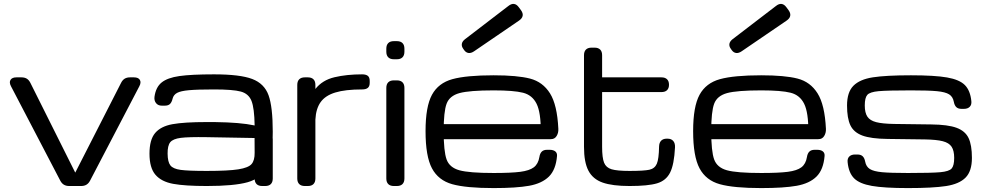

<svg xmlns="http://www.w3.org/2000/svg" viewBox="-20 -963 5114 994"><path d="M64.9 -562.5H91.3Q107.4 -562.5 118.7 -555.7Q129.9 -548.8 137.2 -534.2L369.1 -70.3H370.1L606.9 -534.2Q614.3 -548.8 625.5 -555.7Q636.7 -562.5 652.8 -562.5H673.3Q696.3 -562.5 704.1 -549.3Q711.9 -536.1 701.2 -516.1L446.3 -27.8Q439 -13.7 427.5 -6.8Q416 0 399.9 0H338.4Q322.3 0 310.8 -6.8Q299.3 -13.7 292 -27.8L37.1 -516.1Q26.4 -536.1 34.4 -549.3Q42.5 -562.5 64.9 -562.5Z M753.9 -167.5Q753.9 -239.7 783.2 -274.4Q812.5 -309.1 873 -320.1Q933.6 -331.1 1050.3 -331.1H1089.8Q1160.2 -330.1 1209.5 -325.9Q1258.8 -321.8 1298.3 -313.5Q1296.9 -403.3 1282 -440.7Q1267.1 -478 1226.6 -489Q1186 -500 1087.9 -500Q1002.4 -500 959 -496.1Q915.5 -492.2 897 -482.2Q878.4 -472.2 873.5 -452.1Q869.1 -433.6 860.1 -424.8Q851.1 -416 833.5 -416H817.4Q798.3 -416 787.8 -429.2Q777.3 -442.4 779.8 -461.9Q786.6 -511.7 816.9 -536.1Q847.2 -560.5 909.2 -569.3Q971.2 -578.1 1087.9 -578.1Q1222.7 -578.1 1285.6 -554.2Q1348.6 -530.3 1370.4 -469.7Q1392.1 -409.2 1392.1 -281.2Q1392.1 -156.7 1361.8 -97.9Q1331.5 -39.1 1261.7 -19.5Q1191.9 0 1050.3 0Q937.5 0 876.5 -11.2Q815.4 -22.5 784.7 -58.3Q753.9 -94.2 753.9 -167.5ZM1298.3 -171.9 1297.9 -248.5 1049.8 -252.9Q956.5 -254.4 916 -249.3Q875.5 -244.1 861.3 -226.6Q847.2 -209 847.7 -167.5Q848.1 -124.5 862.1 -106.7Q876 -88.9 915.3 -83.5Q954.6 -78.1 1050.3 -78.1Q1162.1 -78.1 1214.1 -86.4Q1266.1 -94.7 1282.5 -113.8Q1298.8 -132.8 1298.3 -171.9ZM1298.3 -39.1V-242.2Q1298.3 -261.2 1308.3 -271.2Q1318.4 -281.2 1337.4 -281.2H1353Q1372.1 -281.2 1382.1 -271.2Q1392.1 -261.2 1392.1 -242.2V-39.1Q1392.1 -20 1382.1 -10Q1372.1 0 1353 0H1337.4Q1318.4 0 1308.3 -10Q1298.3 -20 1298.3 -39.1Z M1519 -39.1V-523.4Q1519 -542.5 1529.1 -552.5Q1539.1 -562.5 1558.1 -562.5H1573.7Q1592.8 -562.5 1602.8 -552.5Q1612.8 -542.5 1612.8 -523.4V-39.1Q1612.8 -20 1602.8 -10Q1592.8 0 1573.7 0H1558.1Q1539.1 0 1529.1 -10Q1519 -20 1519 -39.1ZM1855 -500Q1767.6 -500 1715.8 -484.1Q1664.1 -468.3 1639.9 -434.3Q1615.7 -400.4 1612.8 -343.8V-502.4Q1648.9 -548.3 1711.9 -563.2Q1774.9 -578.1 1855 -578.1Q1874.5 -578.1 1884.3 -570.3Q1894 -562.5 1894 -543.9V-534.2Q1894 -516.1 1884.3 -508.1Q1874.5 -500 1855 -500Z M2019 -546.9H2034.7Q2053.7 -546.9 2063.7 -536.9Q2073.7 -526.9 2073.7 -507.8V-39.1Q2073.7 -20 2063.7 -10Q2053.7 0 2034.7 0H2019Q2000 0 1990 -10Q1980 -20 1980 -39.1V-507.8Q1980 -526.9 1990 -536.9Q2000 -546.9 2019 -546.9ZM2019 -750H2034.7Q2053.7 -750 2063.7 -740Q2073.7 -730 2073.7 -710.9V-695.3Q2073.7 -676.3 2063.7 -666.3Q2053.7 -656.2 2034.7 -656.2H2019Q2000 -656.2 1990 -666.3Q1980 -676.3 1980 -695.3V-710.9Q1980 -730 1990 -740Q2000 -750 2019 -750Z M2183.1 -284.2Q2183.1 -411.1 2216.3 -472.2Q2249.5 -533.2 2322 -553.2Q2394.5 -573.2 2535.6 -573.2Q2657.7 -573.2 2723.9 -556.2Q2790 -539.1 2827.4 -479.7Q2864.7 -420.4 2870.6 -295.9Q2871.6 -274.9 2861.6 -258.8Q2851.6 -242.7 2833 -242.7H2820.3Q2808.1 -242.7 2798.8 -246.8Q2789.6 -251 2784.7 -259.3Q2779.8 -267.6 2779.8 -279.3Q2780.3 -380.4 2758.1 -425.5Q2735.8 -470.7 2687.7 -482.9Q2639.6 -495.1 2535.6 -495.1Q2410.2 -495.1 2358.6 -481Q2307.1 -466.8 2292 -425.8Q2276.9 -384.8 2276.9 -284.2Q2276.9 -179.7 2292 -137.7Q2307.1 -95.7 2358.2 -81.5Q2409.2 -67.4 2535.6 -67.4Q2626.5 -67.4 2673.6 -73.5Q2720.7 -79.6 2743.7 -96.9Q2766.6 -114.3 2772.5 -150.4Q2775.4 -168.9 2784.9 -178.2Q2794.4 -187.5 2812.5 -187.5H2824.7Q2844.2 -187.5 2854.5 -179.4Q2864.7 -171.4 2863.8 -156.2Q2857.9 -84.5 2821.8 -48.8Q2785.6 -13.2 2719.2 -1.2Q2652.8 10.7 2535.6 10.7Q2393.6 10.7 2321.5 -9.3Q2249.5 -29.3 2216.3 -91.6Q2183.1 -153.8 2183.1 -284.2ZM2243.7 -320.3H2826.7Q2839.4 -320.3 2848.1 -315.9Q2856.9 -311.5 2861.3 -302.7Q2865.7 -293.9 2865.7 -281.2Q2865.7 -277.3 2864.7 -271.5Q2863.3 -262.2 2858.4 -255.6Q2853.5 -249 2845.5 -245.6Q2837.4 -242.2 2826.7 -242.2H2243.7Q2231 -242.2 2222.2 -246.6Q2213.4 -251 2209 -259.8Q2204.6 -268.6 2204.6 -281.2Q2204.6 -293.9 2209 -302.7Q2213.4 -311.5 2222.2 -315.9Q2231 -320.3 2243.7 -320.3ZM2666 -925.3 2677.2 -910.2Q2688.5 -894.5 2685.8 -880.9Q2683.1 -867.2 2666.5 -856L2434.1 -697.3Q2418.9 -687 2405.8 -688.7Q2392.6 -690.4 2383.3 -703.1L2377.9 -710.9Q2368.7 -723.6 2371.1 -736.6Q2373.5 -749.5 2388.2 -760.7L2611.3 -931.6Q2627 -944.3 2640.9 -942.6Q2654.8 -940.9 2666 -925.3Z M3003.4 -203.1V-677.2Q3003.4 -696.3 3013.4 -706.3Q3023.4 -716.3 3042.5 -716.3H3058.1Q3077.1 -716.3 3087.2 -706.3Q3097.2 -696.3 3097.2 -677.2V-562.5H3404.3Q3423.3 -562.5 3433.3 -552.7Q3443.4 -543 3443.4 -524.4V-523.9Q3443.4 -505.9 3433.3 -496.1Q3423.3 -486.3 3404.3 -486.3H3097.2V-203.1Q3097.2 -146 3107.4 -120.6Q3117.7 -95.2 3146.2 -86.7Q3174.8 -78.1 3239.3 -78.1Q3313.5 -78.1 3341.6 -84.2Q3369.6 -90.3 3380.4 -115.2Q3391.1 -140.1 3392.1 -204.6Q3392.6 -224.1 3402.8 -234.6Q3413.1 -245.1 3431.6 -245.1H3436Q3455.1 -245.1 3465.3 -233.4Q3475.6 -221.7 3474.6 -200.2Q3470.2 -111.3 3449.2 -69.6Q3428.2 -27.8 3381.6 -13.9Q3335 0 3239.3 0Q3150.4 0 3099.9 -17.8Q3049.3 -35.6 3026.4 -79.3Q3003.4 -123 3003.4 -203.1Z M3568.4 -284.2Q3568.4 -411.1 3601.6 -472.2Q3634.8 -533.2 3707.3 -553.2Q3779.8 -573.2 3920.9 -573.2Q4043 -573.2 4109.1 -556.2Q4175.3 -539.1 4212.6 -479.7Q4250 -420.4 4255.9 -295.9Q4256.8 -274.9 4246.8 -258.8Q4236.8 -242.7 4218.3 -242.7H4205.6Q4193.4 -242.7 4184.1 -246.8Q4174.8 -251 4169.9 -259.3Q4165 -267.6 4165 -279.3Q4165.5 -380.4 4143.3 -425.5Q4121.1 -470.7 4073 -482.9Q4024.9 -495.1 3920.9 -495.1Q3795.4 -495.1 3743.9 -481Q3692.4 -466.8 3677.2 -425.8Q3662.1 -384.8 3662.1 -284.2Q3662.1 -179.7 3677.2 -137.7Q3692.4 -95.7 3743.4 -81.5Q3794.4 -67.4 3920.9 -67.4Q4011.7 -67.4 4058.8 -73.5Q4106 -79.6 4128.9 -96.9Q4151.9 -114.3 4157.7 -150.4Q4160.6 -168.9 4170.2 -178.2Q4179.7 -187.5 4197.8 -187.5H4210Q4229.5 -187.5 4239.7 -179.4Q4250 -171.4 4249 -156.2Q4243.2 -84.5 4207 -48.8Q4170.9 -13.2 4104.5 -1.2Q4038.1 10.7 3920.9 10.7Q3778.8 10.7 3706.8 -9.3Q3634.8 -29.3 3601.6 -91.6Q3568.4 -153.8 3568.4 -284.2ZM3628.9 -320.3H4211.9Q4224.6 -320.3 4233.4 -315.9Q4242.2 -311.5 4246.6 -302.7Q4251 -293.9 4251 -281.2Q4251 -277.3 4250 -271.5Q4248.5 -262.2 4243.7 -255.6Q4238.8 -249 4230.7 -245.6Q4222.7 -242.2 4211.9 -242.2H3628.9Q3616.2 -242.2 3607.4 -246.6Q3598.6 -251 3594.2 -259.8Q3589.8 -268.6 3589.8 -281.2Q3589.8 -293.9 3594.2 -302.7Q3598.6 -311.5 3607.4 -315.9Q3616.2 -320.3 3628.9 -320.3ZM4051.3 -925.3 4062.5 -910.2Q4073.7 -894.5 4071 -880.9Q4068.4 -867.2 4051.8 -856L3819.3 -697.3Q3804.2 -687 3791 -688.7Q3777.8 -690.4 3768.6 -703.1L3763.2 -710.9Q3753.9 -723.6 3756.3 -736.6Q3758.8 -749.5 3773.4 -760.7L3996.6 -931.6Q4012.2 -944.3 4026.1 -942.6Q4040 -940.9 4051.3 -925.3Z M4368.2 -123.5Q4366.2 -142.1 4376.7 -152.6Q4387.2 -163.1 4406.7 -163.1H4418.9Q4436.5 -163.1 4446 -154.1Q4455.6 -145 4459 -126.5Q4463.9 -100.1 4483.4 -87.9Q4502.9 -75.7 4546.4 -71.5Q4589.8 -67.4 4680.7 -67.4Q4803.2 -67.4 4848.4 -71.5Q4893.6 -75.7 4906.7 -90.6Q4919.9 -105.5 4919.9 -145.5Q4919.9 -183.1 4906.5 -203.4Q4893.1 -223.6 4860.8 -231.9Q4828.6 -240.2 4768.6 -241.2L4575.7 -243.7Q4489.3 -244.6 4444.6 -261.2Q4399.9 -277.8 4382.6 -314.2Q4365.2 -350.6 4365.2 -417Q4365.2 -485.8 4398.2 -519Q4431.2 -552.2 4499 -562.7Q4566.9 -573.2 4696.3 -573.2Q4818.8 -573.2 4883.1 -562Q4947.3 -550.8 4975.3 -522.5Q5003.4 -494.1 5008.8 -439Q5010.7 -420.4 5000.2 -409.9Q4989.7 -399.4 4970.2 -399.4H4958Q4940.4 -399.4 4930.9 -408.4Q4921.4 -417.5 4918 -436Q4913.1 -462.4 4893.6 -474.6Q4874 -486.8 4830.6 -491Q4787.1 -495.1 4696.3 -495.1Q4573.7 -495.1 4528.6 -491Q4483.4 -486.8 4470.2 -471.9Q4457 -457 4457 -417Q4457 -379.4 4470.5 -359.1Q4483.9 -338.9 4516.1 -330.6Q4548.3 -322.3 4608.4 -321.3L4801.3 -318.8Q4887.7 -317.9 4932.4 -301.3Q4977.1 -284.7 4994.4 -248.3Q5011.7 -211.9 5011.7 -145.5Q5011.7 -76.7 4978.8 -43.5Q4945.8 -10.3 4877.9 0.2Q4810.1 10.7 4680.7 10.7Q4558.1 10.7 4493.9 -0.5Q4429.7 -11.7 4401.6 -40Q4373.5 -68.4 4368.2 -123.5Z"/></svg>

Font: Gyrochrome
Style: Regular
Weight: 400
Designer: David Moles
Foundry: David Moles
Version: Version 1.005;Glyphs 3.2.3 (3260)